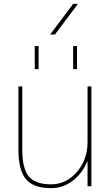

<svg xmlns="http://www.w3.org/2000/svg" viewBox="-20 -970 577 1000"><path d="M361 -610V-730H381V-610ZM161 -610V-730H181V-610ZM266 -790H241L361 -950H386ZM436 -128H434Q408 -66 358 -28Q308 10 246 10Q155 10 115.5 -36.5Q76 -83 76 -190V-520H96V-190Q96 -92 130 -51Q164 -10 246 -10Q325 -10 380.5 -74.5Q436 -139 436 -230V-520H456V0H436Z"/></svg>

Font: Mplus 1p Thin
Style: Regular
Weight: 250
Version: Version 1.061